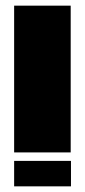

<svg xmlns="http://www.w3.org/2000/svg" viewBox="-20 -659 300 679"><path d="M30 -120V-639H230V-120ZM30 0V-90H231V0Z"/></svg>

Font: Banana Brick
Style: Regular
Weight: 400
Designer: artmaker
Foundry: artmaker
Version: Version 4.000 2011 initial release